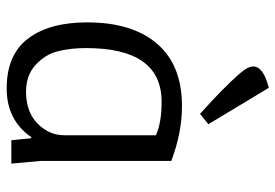

<svg xmlns="http://www.w3.org/2000/svg" viewBox="-145 -666 825 575"><g transform="rotate(90 267.5 -378.5)"><path d="M462 -479V-87L470 0H400L394 -59L391 -60Q340 14 245 14Q144 14 95.5 -50Q47 -114 47 -227Q47 -362 111 -436.5Q175 -511 298 -511Q377 -511 462 -479ZM385 -158V-433Q347 -450 285 -450Q124 -450 124 -224Q124 -175 134 -137.5Q144 -100 175 -72Q206 -44 255 -44Q315 -44 350 -78.5Q385 -113 385 -158ZM243 -771 352 -590 321 -565Q243 -635 201 -683Q179 -708 179 -724Q179 -755 243 -771Z"/></g></svg>

Font: BreeCF
Style: Light
Weight: 300
Designer: Veronika Burian, Jos Scaglione
Foundry: TypeTogether
Version: Version 0.0.2